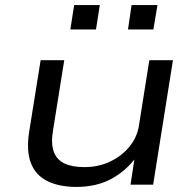

<svg xmlns="http://www.w3.org/2000/svg" viewBox="-20 -727 765 756"><path d="M281 9Q213 9 166.5 -14Q120 -37 101.5 -85.5Q83 -134 95 -209L140 -490H233L189 -215Q180 -163 191.5 -130.5Q203 -98 233.5 -83.5Q264 -69 312 -69Q368 -69 414 -91Q460 -113 490 -150Q520 -187 527 -232L568 -490H661L583 0H494L511 -112H519Q478 -55 419 -23Q360 9 281 9ZM484 -611 498 -707H600L584 -611ZM257 -611 272 -707H373L358 -611Z"/></svg>

Font: Nunito Sans 10pt Expanded
Style: Italic
Weight: 400
Width: 7
Italic angle: -9°
Designer: Vernon Adams
Foundry: Vernon Adams
Version: Version 3.101;gftools[0.9.27]